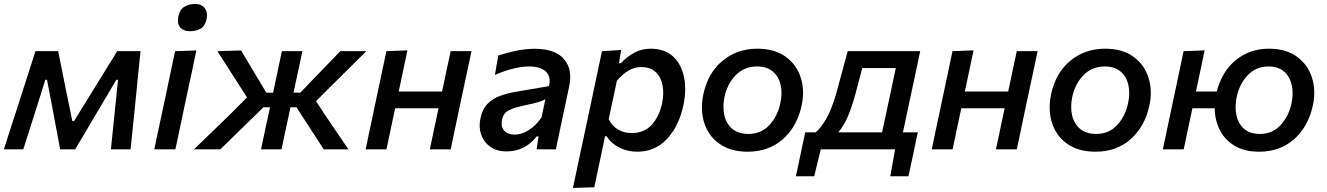

<svg xmlns="http://www.w3.org/2000/svg" viewBox="-32 -756 6716 972"><path d="M-12.5 0Q5 -54.5 22 -107Q39 -159.5 56 -212L77.5 -279.5Q95 -333.5 112.8 -388.5Q130.5 -443.5 147.5 -497H262.5Q271.5 -452.5 280.5 -407.5Q289.5 -362.5 298.5 -317.5L334 -143.5H343L450 -316.5Q478.5 -362.5 506.5 -407.8Q534.5 -453 561.5 -497H679.5Q674 -444.5 668.2 -388Q662.5 -331.5 657.5 -278.5L650.5 -209Q645 -158 639.8 -105.2Q634.5 -52.5 629 0H529.5Q535 -53.5 540.5 -108.2Q546 -163 551.5 -215L565.5 -352H557L470.5 -206Q440 -154.5 409.8 -103.2Q379.5 -52 348.5 0H272.5Q263 -51.5 253.2 -103.5Q243.5 -155.5 234 -206L206 -352H197.5L155 -217Q137.5 -162.5 120.2 -108.2Q103 -54 86 0Z M749 0Q760.5 -54.5 771.2 -105.2Q782 -156 795.5 -218L806 -267.5Q820.5 -337.5 831.8 -390.2Q843 -443 854.5 -497L962 -500.5Q950.5 -444.5 939.2 -391.8Q928 -339 912.5 -267.5L902 -218Q889 -156 878.2 -105.2Q867.5 -54.5 856 0ZM928.5 -598Q896 -598 879.8 -618Q863.5 -638 871 -674Q878 -707.5 901.2 -721.8Q924.5 -736 957 -736Q989 -736 1004.8 -714.2Q1020.5 -692.5 1014 -660Q1006.5 -624.5 984 -611.2Q961.5 -598 928.5 -598Z M950 0Q996.5 -44.5 1042.2 -89Q1088 -133.5 1134 -178L1218.5 -263L1180.5 -322Q1152.5 -366 1124.8 -409.2Q1097 -452.5 1068.5 -497L1188.5 -500.5Q1209 -466 1230 -431Q1251 -396 1271.5 -361.5L1316 -287H1350.5Q1362.5 -343 1373.2 -393.5Q1384 -444 1395 -497H1499Q1487.5 -443 1476.5 -392.2Q1465.5 -341.5 1454 -287H1488.5L1559.5 -361Q1592.5 -395 1625.5 -429.2Q1658.5 -463.5 1691 -497H1822.5Q1778 -453 1734 -409.2Q1690 -365.5 1646 -322L1568 -244L1611 -178Q1641 -134 1671.2 -89.2Q1701.5 -44.5 1732 0H1607Q1585.5 -33.5 1564.2 -66Q1543 -98.5 1521.5 -131.5L1469 -213H1438.5L1435.5 -199Q1424 -145.5 1414 -98.2Q1404 -51 1393 0H1289.5Q1300 -51 1310.2 -98.2Q1320.5 -145.5 1332 -199L1335 -213H1302L1217.5 -131Q1184 -98 1150.5 -65.5Q1117 -33 1083.5 0Z M1819 0Q1830.5 -54.5 1841.2 -105.5Q1852 -156.5 1865 -218L1875.5 -267.5Q1890.5 -337.5 1901.5 -390.2Q1912.5 -443 1924 -497L2030.5 -501Q2019 -445.5 2008.2 -395Q1997.5 -344.5 1986.5 -292.5H2206Q2218.5 -353 2228.8 -400.5Q2239 -448 2249.5 -497H2355Q2343.5 -443 2332.2 -390.2Q2321 -337.5 2306 -267.5L2295.5 -218Q2282.5 -156.5 2271.8 -105.5Q2261 -54.5 2249.5 0H2144Q2155.5 -54.5 2166 -104.2Q2176.5 -154 2188 -208H1968.5Q1956 -150 1945.8 -101.2Q1935.5 -52.5 1924.5 0Z M2532.5 10.5Q2483.5 10.5 2450.5 -12.8Q2417.5 -36 2404 -74.5Q2390.5 -113 2400.5 -158.5Q2410.5 -205 2437.2 -231.5Q2464 -258 2501.2 -271.2Q2538.5 -284.5 2580.5 -291.5L2747.5 -320Q2758.5 -368 2731.2 -393.8Q2704 -419.5 2646 -419.5Q2575 -419.5 2473.5 -377L2490.5 -475Q2525.5 -487 2575.8 -498Q2626 -509 2675 -509Q2778.5 -509 2823.5 -456.5Q2868.5 -404 2849 -316.5Q2844 -293 2838.5 -266.8Q2833 -240.5 2826.5 -210L2815 -157Q2808 -122.5 2799.8 -83.8Q2791.5 -45 2782 0H2684.5L2694.5 -65.5H2685Q2626 10.5 2532.5 10.5ZM2573.5 -74.5Q2608.5 -74.5 2644.8 -97.2Q2681 -120 2709.5 -161.5L2729 -254Q2721 -249 2708.5 -244.2Q2696 -239.5 2672.8 -233.5Q2649.5 -227.5 2608.5 -219Q2569.5 -211 2542.8 -197Q2516 -183 2509.5 -149.5Q2502.5 -113.5 2521 -94Q2539.5 -74.5 2573.5 -74.5Z M2868.5 195.5Q2880 141 2891.2 88.2Q2902.5 35.5 2915.5 -25.5L2967 -268Q2977.5 -318 2990 -376.2Q3002.5 -434.5 3015.5 -497L3112.5 -503L3101.5 -436H3111.5Q3139.5 -467.5 3177.8 -488.5Q3216 -509.5 3261.5 -509.5Q3333.5 -509.5 3375.8 -469.8Q3418 -430 3431 -365Q3444 -300 3428 -225Q3405.5 -117.5 3344.8 -52.8Q3284 12 3194 12Q3145.5 12 3104 -8.5Q3062.5 -29 3039 -66H3031L3021.5 -20.5Q3009.5 37 2998.8 87.2Q2988 137.5 2976.5 192ZM3166.5 -82.5Q3231 -82.5 3268.8 -125.8Q3306.5 -169 3320 -233.5Q3330 -282 3322.2 -323.8Q3314.5 -365.5 3287.5 -391Q3260.5 -416.5 3213.5 -416.5Q3180 -416.5 3149.2 -398.2Q3118.5 -380 3091 -347.5L3049.5 -152Q3086.5 -82.5 3166.5 -82.5Z M3753.5 12Q3685.5 12 3637.5 -12Q3589.5 -36 3561.2 -76.8Q3533 -117.5 3524.8 -169Q3516.5 -220.5 3528 -275.5Q3551 -386.5 3625.5 -448Q3700 -509.5 3801.5 -509.5Q3889.5 -509.5 3945.2 -469Q4001 -428.5 4021.8 -363Q4042.5 -297.5 4026.5 -223Q4004 -116.5 3932.2 -52.2Q3860.5 12 3753.5 12ZM3757 -78Q3822.5 -78 3863.8 -123.5Q3905 -169 3918.5 -234Q3929.5 -284.5 3919.8 -326.8Q3910 -369 3880 -394.2Q3850 -419.5 3800.5 -419.5Q3735.5 -419.5 3692.5 -375.2Q3649.5 -331 3635.5 -264Q3625.5 -214.5 3635 -172.2Q3644.5 -130 3675 -104Q3705.5 -78 3757 -78Z M3997 136.5Q4003 109.5 4008.8 82.5Q4014.5 55.5 4020 29.5Q4026 0.5 4032.2 -29Q4038.5 -58.5 4044.5 -86H4097Q4122.5 -106 4151.2 -155.2Q4180 -204.5 4206.5 -301Q4222 -359.5 4234.8 -406Q4247.5 -452.5 4259.5 -497H4626.5Q4614.5 -442 4603.8 -390Q4593 -338 4578 -269L4567 -217.5Q4559 -179 4552.2 -147.2Q4545.5 -115.5 4539 -86H4614.5Q4608.5 -58.5 4602.2 -29Q4596 0.5 4590 29.5Q4584 57.5 4578.5 83.5Q4573 109.5 4567 136.5H4475L4499.5 0H4123L4090 136.5ZM4299.5 -283.5Q4284 -225.5 4263.8 -174.8Q4243.5 -124 4212 -86H4433.5Q4446 -144 4462 -218.5L4472.5 -268Q4481.5 -310 4488.8 -344.5Q4496 -379 4503 -411.5H4333.5Q4325.5 -382 4317.2 -351Q4309 -320 4299.5 -283.5Z M4685 0Q4696.5 -54.5 4707.2 -105.5Q4718 -156.5 4731 -218L4741.5 -267.5Q4756.5 -337.5 4767.5 -390.2Q4778.5 -443 4790 -497L4896.5 -501Q4885 -445.5 4874.2 -395Q4863.5 -344.5 4852.5 -292.5H5072Q5084.5 -353 5094.8 -400.5Q5105 -448 5115.5 -497H5221Q5209.5 -443 5198.2 -390.2Q5187 -337.5 5172 -267.5L5161.5 -218Q5148.5 -156.5 5137.8 -105.5Q5127 -54.5 5115.5 0H5010Q5021.5 -54.5 5032 -104.2Q5042.5 -154 5054 -208H4834.5Q4822 -150 4811.8 -101.2Q4801.5 -52.5 4790.5 0Z M5514 12Q5446 12 5398 -12Q5350 -36 5321.8 -76.8Q5293.5 -117.5 5285.2 -169Q5277 -220.5 5288.5 -275.5Q5311.5 -386.5 5386 -448Q5460.5 -509.5 5562 -509.5Q5650 -509.5 5705.8 -469Q5761.5 -428.5 5782.2 -363Q5803 -297.5 5787 -223Q5764.5 -116.5 5692.8 -52.2Q5621 12 5514 12ZM5517.5 -78Q5583 -78 5624.2 -123.5Q5665.5 -169 5679 -234Q5690 -284.5 5680.2 -326.8Q5670.5 -369 5640.5 -394.2Q5610.5 -419.5 5561 -419.5Q5496 -419.5 5453 -375.2Q5410 -331 5396 -264Q5386 -214.5 5395.5 -172.2Q5405 -130 5435.5 -104Q5466 -78 5517.5 -78Z M5855 0Q5866.5 -54.5 5877.2 -105.5Q5888 -156.5 5901 -218L5911.5 -267.5Q5926.5 -337.5 5937.5 -390.2Q5948.5 -443 5960 -497L6066.5 -501Q6055 -445.5 6044.2 -395Q6033.5 -344.5 6022.5 -292.5H6128Q6154.5 -396 6225.5 -452.8Q6296.5 -509.5 6391.5 -509.5Q6478.5 -509.5 6533.8 -469Q6589 -428.5 6609.8 -363Q6630.5 -297.5 6614.5 -223Q6592 -116.5 6520.2 -52.2Q6448.5 12 6343 12Q6268 12 6218.2 -18Q6168.5 -48 6143.2 -98Q6118 -148 6117.5 -208H6004.5Q5992 -150 5981.8 -101.2Q5971.5 -52.5 5960.5 0ZM6346 -78Q6410.5 -78 6451.8 -123.5Q6493 -169 6506.5 -234Q6517 -284.5 6507.2 -326.8Q6497.5 -369 6468 -394.2Q6438.5 -419.5 6390 -419.5Q6326.5 -419.5 6284.5 -375.2Q6242.5 -331 6228.5 -264Q6218.5 -214.5 6227.5 -172.2Q6236.5 -130 6266 -104Q6295.5 -78 6346 -78Z"/></svg>

Font: Commissioner Medium
Style: Italic
Weight: 500
Italic angle: -12°
Designer: Kostas Bartsokas
Foundry: Kostas Bartsokas
Version: Version 1.000; ttfautohint (v1.8.3)